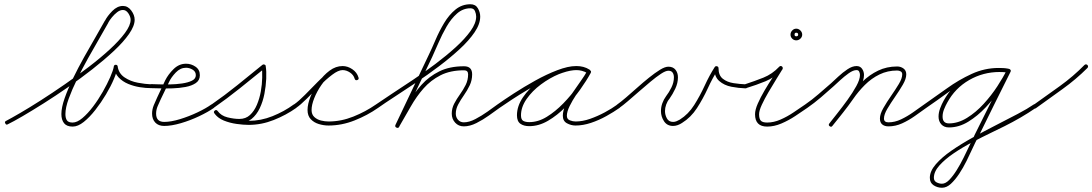

<svg xmlns="http://www.w3.org/2000/svg" viewBox="-20 -577 5143 904"><path d="M17 8Q9 13 5 4Q0 -4 9 -8Q32 -20 75 -45Q118 -70 172 -104.5Q226 -139 284.5 -179.5Q343 -220 398 -262Q453 -304 497.5 -345Q542 -386 568.5 -422Q595 -458 595 -484Q595 -498 584.5 -514Q574 -530 559 -530Q545 -530 531.5 -519.5Q518 -509 507 -495.5Q496 -482 490 -471Q490 -471 490 -470Q490 -470 490 -470Q473 -439 447.5 -395.5Q422 -352 394.5 -302.5Q367 -253 343 -204Q319 -155 303.5 -112.5Q288 -70 288 -40Q288 -21 295 -10.5Q302 0 322 0Q343 0 368 -21Q393 -42 418 -75Q443 -108 464 -145Q485 -182 499 -214Q513 -246 516 -264Q517 -272 525 -272Q533 -272 534 -264Q539 -231 566.5 -212.5Q594 -194 629 -187.5Q664 -181 691 -180Q701 -180 700 -171Q700 -161 691 -162Q667 -162 638.5 -166.5Q610 -171 583.5 -182Q557 -193 538.5 -212.5Q520 -232 516 -262Q514 -270 525 -270Q536 -270 534 -262Q531 -240 516.5 -205.5Q502 -171 479 -132.5Q456 -94 429 -59.5Q402 -25 374.5 -3Q347 19 322 19Q294 19 281.5 3Q269 -13 269 -40Q269 -71 284.5 -115Q300 -159 324 -208.5Q348 -258 376 -308Q404 -358 430 -402.5Q456 -447 474 -480Q474 -480 474 -480Q474 -479 474 -479Q485 -501 508.5 -525Q532 -549 559 -549Q582 -549 598 -527.5Q614 -506 614 -484Q614 -455 587.5 -417Q561 -379 516 -337Q471 -295 415.5 -251.5Q360 -208 301 -167Q242 -126 186.5 -91Q131 -56 86.5 -30Q42 -4 17 8Q17 8 17 8Q17 8 17 8Z M691 -162Q682 -161 682 -171Q681 -180 691 -181Q701 -181 725 -180Q749 -179 779 -179.5Q809 -180 837 -184Q865 -188 883.5 -197Q902 -206 902 -223Q902 -240 887 -249Q872 -258 856 -258Q829 -258 807.5 -235.5Q786 -213 776 -191Q766 -171 756.5 -150.5Q747 -130 737 -110Q730 -95 722.5 -77.5Q715 -60 715 -42Q715 -3 753 -3Q785 -3 827.5 -16Q870 -29 910 -48Q950 -67 975 -85Q983 -90 989 -83Q994 -75 987 -69Q960 -50 918 -30Q876 -10 831.5 3Q787 16 753 16Q726 16 711 0Q696 -16 696 -42Q696 -62 704 -81.5Q712 -101 720 -118Q729 -138 739 -158.5Q749 -179 758 -199Q772 -227 797.5 -252Q823 -277 856 -277Q880 -277 900.5 -263Q921 -249 921 -223Q921 -199 902 -186Q883 -173 853.5 -167.5Q824 -162 792 -161Q760 -160 732.5 -161Q705 -162 691 -162Q691 -162 691 -162Q691 -162 691 -162Z M973 -72Q968 -79 976 -85Q1038 -128 1097.5 -176Q1157 -224 1216 -272Q1220 -275 1225 -273Q1231 -271 1231 -266Q1235 -241 1233.5 -206.5Q1232 -172 1225 -135.5Q1218 -99 1203 -67.5Q1188 -36 1164.5 -17Q1141 2 1107 2Q1076 2 1042 -7.5Q1008 -17 989 -44Q984 -51 992 -57Q999 -62 1005 -54Q1019 -35 1045 -25Q1071 -15 1100.5 -11.5Q1130 -8 1151 -8Q1208 -8 1263 -30Q1318 -52 1363 -85Q1371 -90 1377 -83Q1382 -75 1375 -69Q1327 -35 1269 -12Q1211 11 1151 11Q1126 11 1094 6.5Q1062 2 1033.5 -9.5Q1005 -21 989 -44Q984 -51 992 -57Q999 -62 1005 -54Q1021 -32 1051 -24.5Q1081 -17 1107 -17Q1137 -17 1157 -35.5Q1177 -54 1189.5 -83.5Q1202 -113 1208 -146.5Q1214 -180 1214.5 -211Q1215 -242 1213 -263Q1212 -268 1222 -264Q1232 -260 1228 -257Q1169 -209 1109 -161Q1049 -113 986 -69Q979 -64 973 -72Z M1374 -69Q1367 -64 1361 -72Q1356 -79 1364 -85Q1387 -101 1416 -130.5Q1445 -160 1476 -191.5Q1507 -223 1537 -244.5Q1567 -266 1593 -266Q1617 -266 1639 -251Q1661 -236 1668 -212Q1668 -212 1668 -212Q1668 -212 1668 -212Q1671 -203 1662 -200Q1653 -197 1650 -206Q1645 -224 1628 -235.5Q1611 -247 1593 -247Q1573 -247 1544 -225Q1515 -203 1484 -172Q1453 -141 1424 -112Q1395 -83 1374 -69Q1374 -69 1374 -69Q1374 -69 1374 -69ZM1668 -212Q1671 -203 1662 -200Q1653 -197 1650 -206Q1645 -224 1628 -235.5Q1611 -247 1593 -247Q1566 -247 1540 -227Q1514 -207 1493 -176.5Q1472 -146 1459.5 -114.5Q1447 -83 1447 -59Q1447 -38 1460 -26Q1473 -14 1491.5 -9.5Q1510 -5 1527 -5Q1586 -5 1643.5 -28Q1701 -51 1750 -85Q1757 -90 1763 -82Q1768 -75 1760 -69Q1710 -34 1649.5 -10Q1589 14 1527 14Q1504 14 1481 7Q1458 0 1443 -16Q1428 -32 1428 -59Q1428 -87 1442 -122Q1456 -157 1479.5 -190Q1503 -223 1532 -244.5Q1561 -266 1593 -266Q1617 -266 1639 -251Q1661 -236 1668 -212Q1668 -212 1668 -212Q1668 -212 1668 -212Z M1760 -69Q1753 -64 1747 -72Q1742 -79 1750 -85Q1779 -105 1824.5 -135Q1870 -165 1923.5 -200.5Q1977 -236 2029.5 -275.5Q2082 -315 2125.5 -354.5Q2169 -394 2195.5 -431Q2222 -468 2222 -499Q2222 -511 2216.5 -524.5Q2211 -538 2195 -538Q2160 -538 2132 -513.5Q2104 -489 2082.5 -451.5Q2061 -414 2044.5 -375.5Q2028 -337 2015 -309Q2015 -309 2015 -309Q2015 -309 2015 -309Q2015 -309 2015 -309Q1976 -227 1937 -145Q1898 -63 1860 19Q1860 19 1860 19Q1860 19 1860 19Q1856 28 1847 24Q1838 20 1842 11Q1881 -71 1920 -153Q1959 -235 1998 -317Q1998 -317 1998 -317Q1998 -317 1998 -317Q1998 -317 1998 -317Q1998 -317 1998 -317Q2013 -348 2030.5 -389Q2048 -430 2071 -468.5Q2094 -507 2124.5 -532Q2155 -557 2195 -557Q2219 -557 2230 -538Q2241 -519 2241 -499Q2241 -464 2214.5 -425Q2188 -386 2144 -345.5Q2100 -305 2047 -265Q1994 -225 1939.5 -188.5Q1885 -152 1838 -121.5Q1791 -91 1760 -69Q1760 -69 1760 -69Q1760 -69 1760 -69ZM1846 23Q1838 19 1843 10Q1872 -40 1900.5 -89Q1929 -138 1964.5 -177.5Q2000 -217 2048.5 -241Q2097 -265 2165 -265Q2203 -265 2203 -227Q2203 -199 2191.5 -175Q2180 -151 2164.5 -129Q2149 -107 2137.5 -85.5Q2126 -64 2126 -42Q2126 -25 2136.5 -13Q2147 -1 2164 -1Q2189 -1 2218.5 -16.5Q2248 -32 2275.5 -51.5Q2303 -71 2322 -85Q2322 -85 2322 -85Q2322 -85 2322 -85Q2329 -90 2335 -82Q2340 -75 2332 -69Q2311 -54 2282.5 -33.5Q2254 -13 2223 2.5Q2192 18 2164 18Q2139 18 2123 0.5Q2107 -17 2107 -42Q2107 -67 2118.5 -89Q2130 -111 2145.5 -132.5Q2161 -154 2172.5 -177Q2184 -200 2184 -227Q2184 -246 2165 -246Q2100 -246 2054 -222.5Q2008 -199 1974.5 -161Q1941 -123 1914 -75.5Q1887 -28 1859 20Q1855 28 1846 23Z M2319 -72Q2314 -79 2322 -85Q2353 -107 2400 -137.5Q2447 -168 2500 -197.5Q2553 -227 2604 -246.5Q2655 -266 2695 -266Q2711 -266 2726.5 -262Q2742 -258 2756 -249Q2763 -243 2758 -236Q2753 -228 2745 -233Q2721 -247 2693 -247Q2657 -247 2612.5 -228.5Q2568 -210 2527 -179.5Q2486 -149 2459.5 -111Q2433 -73 2433 -34Q2433 -14 2443.5 -8Q2454 -2 2472 -2Q2514 -2 2554.5 -27Q2595 -52 2632 -90Q2669 -128 2698 -169Q2727 -210 2745 -243Q2749 -251 2758 -246Q2766 -242 2761 -233Q2751 -214 2732 -187.5Q2713 -161 2694 -132.5Q2675 -104 2662 -77.5Q2649 -51 2649 -32Q2649 -16 2663 -10.5Q2677 -5 2690 -5Q2723 -5 2758.5 -17.5Q2794 -30 2827.5 -48Q2861 -66 2887 -85Q2887 -85 2887 -85Q2887 -85 2887 -85Q2894 -90 2900 -82Q2905 -75 2897 -69Q2870 -50 2835 -30.5Q2800 -11 2762.5 1.5Q2725 14 2690 14Q2669 14 2649.5 3.5Q2630 -7 2630 -32Q2630 -56 2643 -83.5Q2656 -111 2675 -139Q2694 -167 2713 -193.5Q2732 -220 2745 -243Q2749 -251 2758 -246Q2766 -242 2761 -233Q2742 -198 2711.5 -155Q2681 -112 2642.5 -73Q2604 -34 2560.5 -8.5Q2517 17 2472 17Q2446 17 2430 5.5Q2414 -6 2414 -34Q2414 -77 2442 -118.5Q2470 -160 2513.5 -193Q2557 -226 2605 -246Q2653 -266 2693 -266Q2727 -266 2755 -249Q2763 -245 2757 -236Q2752 -228 2744 -233Q2734 -241 2721 -244Q2708 -247 2695 -247Q2666 -247 2628 -234Q2590 -221 2548 -200Q2506 -179 2465.5 -155Q2425 -131 2390 -108Q2355 -85 2332 -69Q2325 -64 2319 -72Z M2883 -72Q2878 -80 2886 -85Q2903 -97 2927.5 -118Q2952 -139 2980 -164Q3008 -189 3036 -211.5Q3064 -234 3087.5 -248.5Q3111 -263 3127 -263Q3149 -263 3160.5 -248.5Q3172 -234 3172 -213Q3172 -186 3159.5 -159.5Q3147 -133 3132 -112Q3122 -100 3116.5 -84.5Q3111 -69 3111 -54Q3111 -36 3120 -19.5Q3129 -3 3149 -3Q3158 -3 3166 -6.5Q3174 -10 3181 -14Q3221 -39 3248.5 -82.5Q3276 -126 3298 -174Q3320 -222 3345 -261Q3349 -267 3356 -265Q3363 -263 3363 -256Q3363 -222 3383.5 -206Q3404 -190 3434 -185.5Q3464 -181 3490 -180Q3490 -180 3490 -180Q3490 -180 3490 -180Q3500 -180 3500 -171Q3499 -161 3490 -161Q3458 -162 3424 -168.5Q3390 -175 3366.5 -195.5Q3343 -216 3343 -256Q3343 -263 3354 -260Q3365 -257 3361 -251Q3335 -210 3312.5 -161Q3290 -112 3261.5 -68Q3233 -24 3191 2Q3182 8 3171 12Q3160 16 3149 16Q3121 16 3106.5 -6Q3092 -28 3092 -54Q3092 -73 3098.5 -91Q3105 -109 3116 -124Q3130 -142 3141.5 -165.5Q3153 -189 3153 -213Q3153 -226 3147 -235Q3141 -244 3127 -244Q3114 -244 3092 -229.5Q3070 -215 3043 -192.5Q3016 -170 2988 -145.5Q2960 -121 2936 -100.5Q2912 -80 2896 -69Q2888 -64 2883 -72Z M3481 -168Q3478 -177 3487 -180Q3533 -195 3574.5 -211.5Q3616 -228 3649 -263Q3655 -269 3662 -264Q3668 -258 3664 -251Q3653 -233 3635 -204Q3617 -175 3598.5 -143.5Q3580 -112 3567 -84Q3554 -56 3554 -39Q3554 -18 3562 -9Q3570 0 3592 0Q3623 0 3655 -14Q3687 -28 3716.5 -48Q3746 -68 3771 -85Q3778 -90 3784 -82Q3789 -75 3781 -69Q3755 -51 3724 -30.5Q3693 -10 3659 4.5Q3625 19 3592 19Q3535 19 3535 -39Q3535 -60 3548 -89.5Q3561 -119 3579.5 -150.5Q3598 -182 3617 -211Q3636 -240 3648 -261Q3652 -268 3660 -262Q3669 -255 3663 -249Q3627 -212 3584.5 -194.5Q3542 -177 3493 -162Q3484 -159 3481 -168ZM3738 -414Q3738 -423 3729 -423Q3721 -423 3721 -414Q3721 -406 3729 -406Q3738 -406 3738 -414ZM3702 -414Q3702 -425 3710 -433.5Q3718 -442 3729 -442Q3740 -442 3748.5 -433.5Q3757 -425 3757 -414Q3757 -403 3748.5 -395Q3740 -387 3729 -387Q3718 -387 3710 -395Q3702 -403 3702 -414Z M3781 -69Q3774 -64 3768 -72Q3763 -79 3771 -85Q3803 -107 3833 -133Q3863 -159 3893 -185Q3906 -197 3927 -216.5Q3948 -236 3970.5 -251Q3993 -266 4013 -266Q4030 -266 4039 -253Q4048 -240 4048 -224Q4048 -200 4031 -167.5Q4014 -135 3989 -100Q3964 -65 3939.5 -34.5Q3915 -4 3899 16Q3899 16 3899 16Q3899 16 3899 16Q3894 23 3886 17Q3879 12 3885 4Q3899 -14 3922.5 -43.5Q3946 -73 3970.5 -107Q3995 -141 4012 -172Q4029 -203 4029 -224Q4029 -232 4025.5 -239.5Q4022 -247 4013 -247Q3997 -247 3976 -232Q3955 -217 3935.5 -199Q3916 -181 3905 -171Q3875 -144 3844.5 -118Q3814 -92 3781 -69Q3781 -69 3781 -69Q3781 -69 3781 -69ZM3899 16Q3894 23 3886 17Q3879 12 3885 4Q3909 -27 3934 -58Q3959 -89 3981 -121Q4007 -160 4040.5 -192.5Q4074 -225 4114.5 -244.5Q4155 -264 4204 -264Q4221 -264 4234 -254.5Q4247 -245 4247 -227Q4247 -206 4231 -178.5Q4215 -151 4194.5 -121.5Q4174 -92 4158 -65Q4142 -38 4142 -19Q4142 -1 4163 -1Q4193 -1 4222.5 -15Q4252 -29 4279.5 -48.5Q4307 -68 4331 -85Q4331 -85 4331 -85Q4331 -85 4331 -85Q4338 -90 4344 -82Q4349 -75 4341 -69Q4316 -51 4287 -30.5Q4258 -10 4227 4Q4196 18 4163 18Q4145 18 4134 9Q4123 0 4123 -19Q4123 -40 4139 -68Q4155 -96 4175.5 -125.5Q4196 -155 4212 -181.5Q4228 -208 4228 -227Q4228 -237 4220.5 -241Q4213 -245 4204 -245Q4159 -245 4121 -226.5Q4083 -208 4052 -177Q4021 -146 3997 -111Q3974 -78 3949 -46.5Q3924 -15 3899 16Q3899 16 3899 16Q3899 16 3899 16Z M4341 -69Q4334 -64 4328 -72Q4323 -79 4331 -85Q4383 -121 4438.5 -161Q4494 -201 4555 -229Q4616 -257 4682 -257Q4693 -257 4703.5 -256.5Q4714 -256 4725 -254Q4725 -254 4725 -254Q4725 -254 4725 -254Q4735 -253 4733 -244Q4732 -234 4723 -236Q4713 -237 4703 -237.5Q4693 -238 4682 -238Q4618 -238 4559 -210.5Q4500 -183 4446 -143.5Q4392 -104 4341 -69Q4341 -69 4341 -69Q4341 -69 4341 -69ZM4725 -254Q4735 -253 4733 -244Q4732 -234 4723 -236Q4705 -238 4686 -238Q4609 -238 4543 -200Q4477 -162 4440 -94Q4432 -80 4425 -62.5Q4418 -45 4418 -28Q4418 4 4448 4Q4491 4 4533 -22Q4575 -48 4611.5 -88Q4648 -128 4676 -171Q4704 -214 4720 -247Q4725 -256 4733 -252Q4742 -247 4738 -239Q4720 -202 4690 -157.5Q4660 -113 4621.5 -72Q4583 -31 4539 -4Q4495 23 4448 23Q4425 23 4412 8.5Q4399 -6 4399 -28Q4399 -47 4406.5 -67Q4414 -87 4423 -103Q4463 -176 4533 -216.5Q4603 -257 4686 -257Q4706 -257 4725 -254Q4725 -254 4725 -254Q4725 -254 4725 -254ZM4733 -252Q4742 -247 4738 -239Q4699 -162 4661 -84.5Q4623 -7 4585 70Q4585 70 4584 70Q4584 71 4584 71Q4574 89 4560.5 118.5Q4547 148 4531 180.5Q4515 213 4496 241.5Q4477 270 4457 288.5Q4437 307 4415 307Q4394 307 4376 295.5Q4358 284 4358 260Q4358 229 4386 196.5Q4414 164 4459.5 132.5Q4505 101 4560 70.5Q4615 40 4670 12Q4725 -16 4771.5 -40.5Q4818 -65 4847 -85Q4854 -90 4860 -82Q4865 -75 4857 -69Q4822 -45 4785 -23.5Q4748 -2 4710 17Q4686 29 4645.5 48.5Q4605 68 4559 92Q4513 116 4471.5 144Q4430 172 4403.5 201.5Q4377 231 4377 260Q4377 275 4389.5 281.5Q4402 288 4415 288Q4432 288 4449.5 270Q4467 252 4484.5 224Q4502 196 4517.5 164.5Q4533 133 4546 105.5Q4559 78 4568 61Q4568 61 4568 62Q4567 62 4567 62Q4606 -15 4644 -92.5Q4682 -170 4720 -247Q4725 -256 4733 -252Z M4844 -70Q4839 -78 4846 -83Q4908 -127 4970.5 -172Q5033 -217 5086 -271Q5086 -271 5086 -271Q5086 -271 5086 -271Q5093 -277 5100 -271Q5106 -264 5100 -257Q5046 -203 4982.5 -157.5Q4919 -112 4858 -68Q4850 -62 4844 -70Z"/></svg>

Font: FRB American Cursive Guidelines Arrows Extralight
Style: Italic
Weight: 200
Italic angle: -25°
Version: Version 2.0;Modular Font Editor K font №1